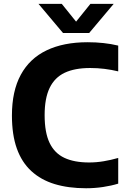

<svg xmlns="http://www.w3.org/2000/svg" viewBox="-20 -969 658 998"><path d="M427.5 9.5Q335.5 9.5 264 -12.2Q192.5 -34 142.8 -79.8Q93 -125.5 67.5 -197Q42 -268.5 42 -368.5Q42 -495.5 88 -580.2Q134 -665 222 -707.2Q310 -749.5 435.5 -749.5Q478 -749.5 517.5 -745.2Q557 -741 594.5 -732V-598Q559.5 -606.5 523.2 -611Q487 -615.5 448.5 -615.5Q368.5 -615.5 316.2 -590.8Q264 -566 238 -512Q212 -458 212 -370.5Q212 -280 237.8 -226.2Q263.5 -172.5 314.8 -148.5Q366 -124.5 443 -124.5Q481 -124.5 518.5 -130.8Q556 -137 594.5 -148V-14.5Q559 -3.5 515.8 3Q472.5 9.5 427.5 9.5ZM307.5 -797.5 180 -949H301L388 -841H363L450 -949H571L443.5 -797.5Z"/></svg>

Font: Encode Sans Condensed Thin
Style: Bold
Weight: 700
Version: Version 3.002